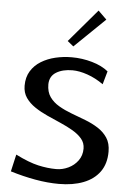

<svg xmlns="http://www.w3.org/2000/svg" viewBox="-67 -1116 802 1175"><g transform="rotate(5 333.5 -528.0)"><path d="M340 11Q271 11 195 -2.5Q119 -16 41 -40L65 -145Q147 -104 205 -91Q263 -78 316 -78Q354 -78 390 -95Q426 -112 449 -143.5Q472 -175 472 -217Q472 -252 450.5 -277.5Q429 -303 394 -323.5Q359 -344 317.5 -362Q276 -380 234 -399Q192 -418 157 -441.5Q122 -465 100.5 -496Q79 -527 79 -570Q79 -622 102 -659.5Q125 -697 164 -721Q203 -745 251.5 -756.5Q300 -768 352 -768Q416 -768 477 -750.5Q538 -733 577 -701L554 -620Q506 -654 455.5 -671.5Q405 -689 363 -689Q303 -689 263.5 -665Q224 -641 223 -591Q223 -544 244.5 -513.5Q266 -483 302 -462Q338 -441 381 -425Q424 -409 467 -392.5Q510 -376 546 -353Q582 -330 604 -296.5Q626 -263 626 -212Q626 -138 590.5 -88.5Q555 -39 490.5 -14Q426 11 340 11ZM355 -835 318 -865 490 -1067 542 -1016Z"/></g></svg>

Font: Marhey
Style: Regular
Weight: 400
Designer: Nur Syamsi & Bustanul Arifin
Foundry: Namelatype
Version: Version 1.000; ttfautohint (v1.8.4.7-5d5b)